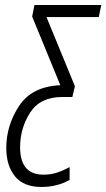

<svg xmlns="http://www.w3.org/2000/svg" viewBox="-20 -734 423 764"><path d="M257 -18V-69Q233 -56 208 -47.5Q183 -39 153 -39Q60 -39 60 -148Q60 -224 100 -286Q140 -348 227 -348H268L278 -391L165 -666H373L383 -714H117L108 -668L220 -395Q107 -390 56 -312.5Q5 -235 5 -145Q5 -75 39.5 -32.5Q74 10 145 10Q207 10 257 -18Z"/></svg>

Font: Noto Sans Display Condensed Light
Style: Italic
Weight: 300
Width: 3
Designer: Monotype Design team
Foundry: Monotype Imaging Inc.
Version: 1.000